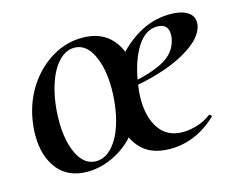

<svg xmlns="http://www.w3.org/2000/svg" viewBox="-68 -495 744 606"><g transform="rotate(-15 304.5 -192.5)"><path d="M20 -139Q20 -163 25 -193Q36 -253 68 -299.5Q100 -346 145.5 -372.5Q191 -399 242 -399Q306 -399 340.5 -358Q375 -317 375 -249Q375 -223 369 -193Q357 -128 323 -81Q289 -34 243 -10Q197 14 150 14Q87 14 53.5 -28.5Q20 -71 20 -139ZM285 -149Q291 -185 291 -220Q291 -287 269.5 -331Q248 -375 210 -375Q176 -375 149 -338.5Q122 -302 110 -236Q104 -200 104 -164Q104 -97 125.5 -54Q147 -11 185 -11Q220 -11 247 -48Q274 -85 285 -149ZM287 -136Q287 -162 291 -183Q301 -237 335 -286.5Q369 -336 420 -367.5Q471 -399 529 -399Q568 -399 588 -385Q608 -371 605 -345Q600 -311 559 -281Q518 -251 457 -231Q396 -211 334 -204L336 -218Q414 -230 460.5 -254Q507 -278 515 -324Q516 -329 516 -337Q516 -372 480 -372Q441 -372 414 -329Q387 -286 376 -218Q371 -186 371 -164Q371 -103 397 -66Q423 -29 473 -29Q496 -29 520.5 -36.5Q545 -44 566 -60H567Q570 -60 572.5 -57Q575 -54 573 -52Q505 12 421 12Q354 12 320.5 -29.5Q287 -71 287 -136Z"/></g></svg>

Font: Cormorant Infant SemiBold
Style: Italic
Weight: 600
Italic angle: -10°
Designer: Christian Thalmann (Catharsis Fonts)
Foundry: Catharsis Fonts
Version: Version 4.000